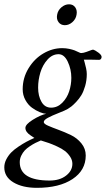

<svg xmlns="http://www.w3.org/2000/svg" viewBox="-67 -651 495 898"><path d="M271.5 115.2Q271.5 97.7 261 81.8Q250.5 65.9 236.6 55.2Q222.7 44.4 200 33.9Q177.2 23.4 161.9 18.1Q146.5 12.7 124 5.9Q109.9 11.7 98.4 17.6Q86.9 23.4 72.5 33Q58.1 42.5 48.6 52.7Q39.1 63 32.2 77.4Q25.4 91.8 25.4 107.4Q25.4 193.4 165 193.4Q212.4 193.4 241.9 170.4Q271.5 147.5 271.5 115.2ZM207 -397.5Q177.7 -397.5 155 -372.1Q132.3 -346.7 121.8 -311.8Q111.3 -276.9 111.3 -241.2Q111.3 -202.1 127 -174.8Q142.6 -147.5 171.9 -147.5Q201.7 -147.5 224.1 -170.2Q246.6 -192.9 256.6 -223.9Q266.6 -254.9 266.6 -287.1Q266.6 -327.1 250 -362.3Q233.4 -397.5 207 -397.5ZM325.2 -372.1Q325.2 -371.1 328.9 -358.9Q332.5 -346.7 335.7 -331.5Q338.9 -316.4 338.9 -304.7Q338.9 -275.4 331.3 -249Q323.7 -222.7 313.5 -205.8Q303.2 -189 289.3 -174.3Q275.4 -159.7 266.8 -153.1Q258.3 -146.5 250 -141.6Q237.8 -134.3 207.5 -122.6Q177.2 -110.8 157.5 -100.3Q137.7 -89.8 137.7 -80.1Q137.7 -71.8 158 -63Q178.2 -54.2 207 -43.7Q235.8 -33.2 264.6 -19.3Q293.5 -5.4 313.7 19.5Q334 44.4 334 76.2Q334 145.5 272.2 186.5Q210.4 227.5 105.5 227.5Q38.1 227.5 -4.4 201.9Q-46.9 176.3 -46.9 131.8Q-46.9 112.3 -37.4 94Q-27.8 75.7 -14.4 62Q-1 48.3 19.5 34.7Q40 21 56.4 12.2Q72.8 3.4 93.8 -5.9L76.2 -17.6Q51.8 -33.7 51.8 -52.7Q51.8 -69.3 86.4 -90.8Q121.1 -112.3 149.4 -119.1Q136.7 -119.1 118.9 -126.5Q101.1 -133.8 82.8 -147Q64.5 -160.2 51.8 -183.1Q39.1 -206.1 39.1 -233.4Q39.1 -286.6 66.4 -331.5Q93.8 -376.5 136 -401.1Q178.2 -425.8 223.6 -425.8Q241.2 -425.8 256.8 -422.4Q272.5 -418.9 282 -415.3Q291.5 -411.6 306.6 -404.3Q312.5 -401.4 324.7 -404.5Q336.9 -407.7 350.3 -413.1Q363.8 -418.5 368.2 -418.9Q379.4 -415.5 393.8 -404.5Q408.2 -393.6 408.2 -384.8Q408.2 -379.4 405 -375.2Q401.9 -371.1 396.5 -371.1Q394.5 -371.1 363.5 -371.8Q332.5 -372.6 325.2 -372.1ZM200.2 -582Q203.6 -602.5 220.2 -616.7Q236.8 -630.9 255.9 -630.9Q274.9 -630.9 284.9 -616.7Q294.9 -602.5 291 -582Q287.6 -561.5 271.5 -547.4Q255.4 -533.2 236.3 -533.2Q217.3 -533.2 206.8 -547.4Q196.3 -561.5 200.2 -582Z"/></svg>

Font: Crimson
Style: Italic
Weight: 400
Italic angle: -11°
Version: Version 0.8